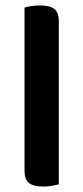

<svg xmlns="http://www.w3.org/2000/svg" viewBox="-20 -678 306 705"><path d="M196 -1Q188 1 172.5 4Q157 7 139 7Q103 7 86.5 -6Q70 -19 70 -52V-650Q78 -653 93.5 -655.5Q109 -658 127 -658Q163 -658 179.5 -645Q196 -632 196 -599V-1Z"/></svg>

Font: Baloo Da 2 SemiBold
Style: Regular
Weight: 600
Designer: Noopur Datye, Sulekha Rajkumar and Ek Type
Foundry: Ek Type
Version: Version 1.640;hotconv 1.0.111;makeotfexe 2.5.65597; ttfautoh